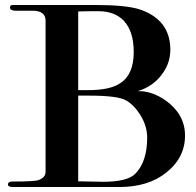

<svg xmlns="http://www.w3.org/2000/svg" viewBox="-20 -752 786 771"><path d="M723 -211C722 -266 696 -312 646 -348C609 -374 572 -387 533 -386C576 -399 609 -423 632 -456C655 -487 665 -521 664 -558C662 -635 621 -687 542 -714C505 -726 445 -732 362 -732H32C24 -732 20 -729 20 -722C20 -714 27 -710 40 -709C40 -709 63 -709 110 -709C145 -709 163 -696 163 -669V-62C163 -47 154 -36 135 -29C125 -25 90 -23 29 -23C18 -23 12 -19 12 -11C12 -4 19 -1 33 -1H459C538 -1 601 -21 649 -60C700 -101 724 -152 723 -211ZM517 -543C517 -483 499 -441 463 -418C435 -399 392 -390 333 -390H294V-706C321 -707 349 -707 376 -707C419 -707 453 -694 478 -668C504 -639 517 -598 517 -543ZM524 -55C503 -33 460 -22 394 -22C379 -22 346 -23 294 -24V-368H337C413 -368 463 -362 486 -349C507 -337 526 -318 543 -291C562 -261 571 -230 571 -199C571 -135 555 -87 524 -55Z"/></svg>

Font: GFS Fleischman
Style: Regular
Weight: 400
Designer: George Matthiopoulos
Foundry: George Matthiopoulos
Version: Version 1.0